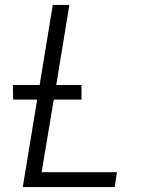

<svg xmlns="http://www.w3.org/2000/svg" viewBox="-20 -755 616 775"><path d="M72 0H443L452 -60H148L197 -353H309V-412H207L260 -735H193L140 -412H32L33 -353H130Z"/></svg>

Font: Iosevka Sparkle Light
Style: Italic
Weight: 300
Italic angle: -9°
Designer: Belleve Invis
Foundry: Belleve Invis
Version: Version 4.5.0; ttfautohint (v1.8.3)